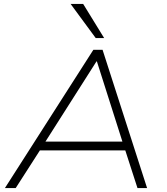

<svg xmlns="http://www.w3.org/2000/svg" viewBox="-20 -959 852 979"><path d="M5 0 456 -705H503L730 0H681L615 -204L643 -192H154L191 -204L60 0ZM472 -646 206 -228 179 -237H632L607 -228L474 -646ZM468 -765 340 -939H404L511 -765Z"/></svg>

Font: Nunito Sans 10pt SemiExpanded ExtraLight
Style: Italic
Weight: 250
Width: 6
Italic angle: -9°
Designer: Vernon Adams
Foundry: Vernon Adams
Version: Version 3.101;gftools[0.9.27]